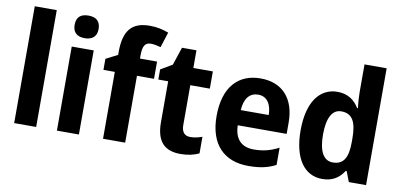

<svg xmlns="http://www.w3.org/2000/svg" viewBox="-72 -993 2567 1230"><g transform="rotate(10 1211.5 -377.5)"><path d="M210 0V-760H67V0Z M417 -761C370 -761 339 -741 339 -687C339 -635 371 -614 417 -614C462 -614 495 -635 495 -687C495 -741 463 -761 417 -761ZM488 -547H345V0H488Z M900 -435V-547H789V-571C789 -629 805 -653 841 -653C864 -653 887 -647 906 -642L938 -742C897 -757 861 -765 815 -765C698 -765 647 -704 647 -564V-546L571 -507V-435H645V0H789V-435Z M1193 -108C1156 -108 1136 -130 1136 -176V-435H1263V-547H1136V-662H1042L1003 -545L928 -501V-435H992V-169C992 -36 1053 10 1150 10C1200 10 1238 0 1270 -15V-123C1245 -114 1219 -108 1193 -108Z M1573 -556C1427 -556 1336 -458 1336 -270C1336 -86 1433 10 1591 10C1667 10 1719 -2 1769 -28V-140C1715 -112 1668 -100 1607 -100C1525 -100 1482 -148 1480 -235H1798V-308C1798 -465 1714 -556 1573 -556ZM1576 -451C1634 -451 1663 -403 1664 -334H1482C1487 -413 1522 -451 1576 -451Z M2071 10C2141 10 2182 -21 2212 -67H2218L2244 0H2356V-760H2212V-580C2212 -550 2215 -507 2219 -476H2214C2184 -525 2140 -557 2073 -557C1957 -557 1882 -457 1882 -273C1882 -90 1956 10 2071 10ZM2120 -106C2061 -106 2028 -161 2028 -272C2028 -380 2060 -438 2118 -438C2193 -438 2218 -383 2218 -277V-256C2218 -154 2190 -106 2120 -106Z"/></g></svg>

Font: Noto Sans Thai Looped SemiCondensed
Style: Bold
Weight: 700
Width: 4
Designer: Sasikarn Vongin, Ben Mitchell
Foundry: The Fontpad Ltd
Version: Version 1.001